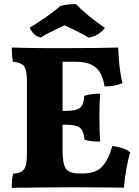

<svg xmlns="http://www.w3.org/2000/svg" viewBox="-20 -910 675 933"><path d="M526 -201Q554 -197 577.5 -189Q601 -181 613 -169Q602 -135 594 -89Q586 -43 582 2Q555 1 513 1Q471 1 423.5 0.5Q376 0 333 0Q306 0 263.5 0.5Q221 1 175.5 1Q130 1 92 2Q54 3 37 3Q37 -17 38.5 -35Q40 -53 44 -66Q71 -68 85.5 -76.5Q100 -85 105.5 -107.5Q111 -130 111 -174V-506Q111 -548 105.5 -569Q100 -590 85.5 -598.5Q71 -607 43 -610Q40 -623 38.5 -643.5Q37 -664 37 -679Q58 -678 90 -677.5Q122 -677 157 -676.5Q192 -676 225 -676Q258 -676 281 -676Q393 -676 454.5 -677Q516 -678 554 -679Q555 -654 557.5 -622.5Q560 -591 564.5 -560Q569 -529 575 -506Q559 -499 538.5 -494.5Q518 -490 488 -490Q483 -524 469.5 -551.5Q456 -579 426.5 -594.5Q397 -610 344 -610H284V-371H300Q352 -371 370 -387Q388 -403 389 -444Q405 -450 426 -452.5Q447 -455 467 -455Q465 -431 464 -403Q463 -375 463 -340Q463 -302 464 -273.5Q465 -245 467 -222Q443 -222 425 -224Q407 -226 391 -231Q387 -275 368 -289.5Q349 -304 300 -304H284V-178Q284 -113 300.5 -90Q317 -67 365 -67H379Q444 -67 475 -99Q506 -131 526 -201ZM179 -728Q158 -731 144 -746Q130 -761 125 -776Q163 -799 203 -826.5Q243 -854 273 -881Q291 -886 310 -888Q329 -890 349 -890Q402 -835 490 -774Q476 -757 457.5 -744.5Q439 -732 411 -727Q386 -742 354.5 -758Q323 -774 293 -787Q270 -775 235.5 -759Q201 -743 179 -728Z"/></svg>

Font: Vollkorn ExtraBold
Style: Regular
Weight: 800
Designer: Friedrich Althausen
Foundry: Friedrich Althausen
Version: Version 5.000; ttfautohint (v1.8.3)